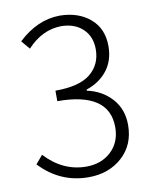

<svg xmlns="http://www.w3.org/2000/svg" viewBox="-85 -807 704 884"><g transform="rotate(-10 267.5 -365.0)"><path d="M258 13Q125 13 31 -87L64 -126Q147 -37 256 -37Q327 -37 372.5 -80Q418 -123 418 -193Q418 -357 176 -357V-406Q289 -406 340.5 -448.5Q392 -491 392 -562Q392 -621 354.5 -657Q317 -693 254 -694Q164 -693 94 -617L60 -657Q150 -742 255 -743Q342 -742 397 -695Q452 -648 452 -566Q452 -498 415.5 -452Q379 -406 318 -386V-381Q388 -366 433 -316.5Q478 -267 478 -193Q478 -100 415.5 -43.5Q353 13 258 13Z"/></g></svg>

Font: Noto Sans Korean Light
Style: Regular
Weight: 300
Designer: Ryoko NISHIZUKA  (kana & ideographs); Paul D. Hunt (Latin, Greek & Cyrillic); Wenlong ZHANG  (bopomofo); Sandoll Communi
Foundry: Adobe Systems Incorporated
Version: Version 1.000;PS 1;hotconv 1.0.78;makeotf.lib2.5.61930